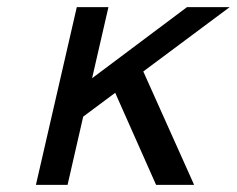

<svg xmlns="http://www.w3.org/2000/svg" viewBox="-20 -520 666 540"><path d="M239 -300 506 -500H626L383 -319L526 0H419L304 -259L214 -192L170 0H81L196 -500H285Z"/></svg>

Font: Perun
Style: Italic
Weight: 400
Italic angle: -12°
Foundry: Copyright (c) Stefan Peev, Context Ltd, 2016
Version: Version 1.027